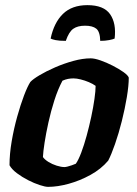

<svg xmlns="http://www.w3.org/2000/svg" viewBox="-20 -727 534 747"><path d="M167 0Q156 0 134.5 -7Q113 -14 89.5 -26Q66 -38 46 -53Q26 -68 17 -84Q17 -128 25.5 -177.5Q34 -227 47 -273.5Q60 -320 73.5 -355.5Q87 -391 98 -408Q108 -419 134 -434.5Q160 -450 194.5 -465Q229 -480 265.5 -490Q302 -500 333 -500Q348 -500 371 -492Q394 -484 418.5 -471.5Q443 -459 460.5 -446.5Q478 -434 481 -425Q481 -394 473.5 -349Q466 -304 454 -256Q442 -208 427.5 -166.5Q413 -125 401 -102Q373 -69 332 -46.5Q291 -24 247.5 -12Q204 0 167 0ZM231 -77Q235 -77 243 -79Q251 -81 259.5 -84Q268 -87 275 -90Q285 -104 296 -133Q307 -162 317 -198.5Q327 -235 335 -272.5Q343 -310 347.5 -342Q352 -374 352 -393Q341 -401 325.5 -407.5Q310 -414 294 -418Q278 -422 266 -422Q255 -422 244.5 -420Q234 -418 223 -413Q205 -379 191.5 -336.5Q178 -294 168.5 -251Q159 -208 153.5 -172.5Q148 -137 147 -116Q154 -106 168.5 -97Q183 -88 200.5 -82.5Q218 -77 231 -77ZM236 -568Q210 -568 196 -571Q182 -574 177 -577Q190 -639 225 -673Q260 -707 320 -707Q384 -707 408.5 -671.5Q433 -636 426 -577Q420 -574 404.5 -571Q389 -568 370 -568Q369 -604 354.5 -615.5Q340 -627 311 -627Q282 -627 265 -615Q248 -603 236 -568Z"/></svg>

Font: Texturina 12pt ExtraBold
Style: Italic
Weight: 800
Italic angle: -11°
Designer: Guillermo Torres Carreño
Foundry: Omnibus-Type
Version: Version 1.002